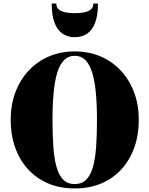

<svg xmlns="http://www.w3.org/2000/svg" viewBox="-20 -1049 839 1079"><path d="M400 10Q316.5 10 250 -18.5Q183.5 -47 136.5 -99Q89.5 -151 64.8 -221.2Q40 -291.5 40 -375Q40 -458.5 66 -528.8Q92 -599 140 -651Q188 -703 254 -731.5Q320 -760 400 -760Q480 -760 546 -731.5Q612 -703 660 -651Q708 -599 734 -528.8Q760 -458.5 760 -375Q760 -291.5 735.2 -221.2Q710.5 -151 663.5 -99Q616.5 -47 550 -18.5Q483.5 10 400 10ZM400 -14.5Q439 -14.5 463.5 -38.2Q488 -62 501.5 -108Q515 -154 520 -221Q525 -288 525 -375Q525 -462 518.5 -529Q512 -596 497.8 -642Q483.5 -688 459.5 -711.8Q435.5 -735.5 400 -735.5Q365 -735.5 340.8 -711.8Q316.5 -688 302.2 -642Q288 -596 281.5 -529Q275 -462 275 -375Q275 -288 280 -221Q285 -154 298.5 -108Q312 -62 336.5 -38.2Q361 -14.5 400 -14.5ZM400.5 -840Q360.5 -840 331.2 -860Q302 -880 286.2 -921.8Q270.5 -963.5 270.5 -1029H296.5Q296.5 -1007 311.2 -995.2Q326 -983.5 349.8 -979.2Q373.5 -975 400.5 -975Q427.5 -975 451.2 -979.2Q475 -983.5 489.8 -995.2Q504.5 -1007 504.5 -1029H530.5Q530.5 -963.5 514.8 -921.8Q499 -880 469.8 -860Q440.5 -840 400.5 -840Z"/></svg>

Font: Bodoni Moda 9pt Black
Style: Regular
Weight: 900
Designer: Owen Earl
Foundry: indestructible type
Version: Version 2.005